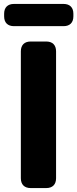

<svg xmlns="http://www.w3.org/2000/svg" viewBox="-20 -916 393 976"><path d="M86 -655V-10C86 22 104 40 136 40H215C247 40 265 22 265 -10V-655C265 -687 247 -705 215 -705H136C104 -705 86 -687 86 -655ZM1 -833C1 -801 19 -783 51 -783H303C335 -783 353 -801 353 -833V-846C353 -878 335 -896 303 -896H51C19 -896 1 -878 1 -846Z"/></svg>

Font: コーポレート・ロゴ（ラウンド）ver3 Bold
Style: Regular
Weight: 700
Designer: [KANA_main] LOGOTYPE.JP [Source Han Sans] Ryoko NISHIZUKA 西塚涼子 (kana, bopomofo & ideographs); Paul D. Hunt (Latin, Greek
Version: Version 12.001;FEAKit 1.0